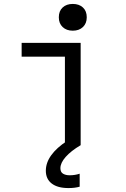

<svg xmlns="http://www.w3.org/2000/svg" viewBox="-20 -738 640 976"><path d="M310 0V-450H90V-520H390V0ZM350 -582Q318 -582 298.5 -600.5Q279 -619 279 -650Q279 -682 298.5 -700Q318 -718 350 -718Q382 -718 401.5 -700Q421 -682 421 -650Q421 -619 401.5 -600.5Q382 -582 350 -582ZM328 218Q273 218 243 195Q213 172 213 130Q213 89 240.5 51Q268 13 320 -21L390 0Q341 29 314 59.5Q287 90 287 117Q287 137 300.5 145Q314 153 334 153Q361 153 385 145V211Q361 218 328 218Z"/></svg>

Font: M PLUS Code Latin 60
Style: Regular
Weight: 400
Width: 7
Monospace: yes
Designer: Coji Morishita
Foundry: UNDERFOREST DESIGN
Version: Version 1.005; ttfautohint (v1.8.3)